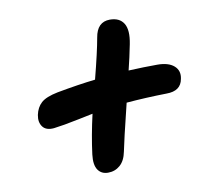

<svg xmlns="http://www.w3.org/2000/svg" viewBox="-68 -673 836 736"><g transform="rotate(-10 350.0 -304.5)"><path d="M121.1 -220.2Q90.3 -217.3 76.9 -235.1Q63.5 -252.9 68.8 -280.8Q74.7 -309.6 93.5 -326.7Q112.3 -343.8 158.2 -353Q243.2 -368.7 308.1 -376Q335 -480.5 344.2 -533.2Q354 -592.8 403.8 -592.8Q441.4 -592.8 457.5 -566.7Q473.6 -540.5 462.9 -486.8Q453.1 -436.5 440.9 -388.2Q501 -391.1 553.2 -391.1Q596.2 -391.1 617.9 -372.1Q639.6 -353 632.8 -321.8Q625 -275.9 568.8 -275.9Q486.8 -274.4 412.1 -268.1Q376 -121.1 369.1 -85Q362.3 -50.3 342.5 -33.2Q322.8 -16.1 295.9 -16.1Q270 -16.1 256.6 -35.6Q243.2 -55.2 248 -95.2Q257.3 -168 275.9 -249Q256.8 -245.1 221.4 -237.8Q186 -230.5 163.6 -226.6Q141.1 -222.7 121.1 -220.2Z"/></g></svg>

Font: Shantell Sans Bouncy
Style: Italic
Weight: 600
Italic angle: -11.31°
Designer: Stephen Nixon, Anya Danilova, Shantell Martin
Foundry: Arrow Type
Version: Version 1.006;[9816181b4]